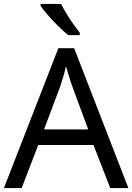

<svg xmlns="http://www.w3.org/2000/svg" viewBox="-20 -964 679 984"><path d="M545 0 459 -221H176L91 0H0L279 -717H360L638 0ZM352 -517Q349 -525 342 -546Q335 -567 328.5 -589.5Q322 -612 318 -624Q311 -593 302 -563.5Q293 -534 287 -517L206 -301H432ZM293 -944Q304 -922 320.5 -894.5Q337 -867 355.5 -841Q374 -815 389 -796V-784H330Q307 -802 278 -830.5Q249 -859 224.5 -887.5Q200 -916 188 -934V-944Z"/></svg>

Font: Noto Sans Meroitic
Style: Regular
Weight: 400
Designer: Monotype Design Team
Foundry: Monotype Imaging Inc.
Version: Version 2.002; ttfautohint (v1.8.4.7-5d5b)